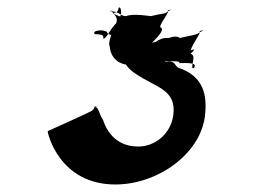

<svg xmlns="http://www.w3.org/2000/svg" viewBox="-20 -548 711 511"><path d="M254 -229C241 -249 244 -266 228 -263C228 -263 250 -270 231 -262C228 -257 234 -257 208 -245C208 -245 126 -207 107 -199C106 -195 137 -57 287 -57C399 -57 511 -137 525 -236C533 -296 521 -346 454 -368C443 -375 447 -389 418 -383C418 -383 437 -394 418 -386C428 -383 462 -388 457 -380C469 -380 509 -383 496 -368C496 -368 512 -374 493 -366C487 -373 504 -401 487 -405C487 -405 507 -422 488 -414C490 -430 520 -465 510 -465C510 -465 532 -471 513 -463C504 -455 494 -455 459 -447C459 -447 449 -455 430 -447C416 -447 412 -448 386 -432C386 -432 403 -442 384 -434C392 -442 423 -470 406 -476C408 -490 436 -521 425 -520C425 -520 446 -526 427 -518C419 -510 413 -513 381 -505C381 -505 334 -513 315 -505C301 -505 296 -519 272 -518C272 -518 294 -528 275 -520C281 -512 303 -498 282 -476C280 -462 266 -433 272 -425C272 -424 273 -375 329 -375C361 -383 377 -416 368 -451C370 -463 354 -472 349 -480C315 -504 282 -506 283 -514C291 -514 294 -517 296 -528C304 -531 307 -503 290 -487C273 -471 263 -444 255 -445C256 -454 253 -457 233 -457C222 -465 250 -472 265 -463C264 -453 294 -454 282 -454C275 -454 282 -457 283 -449C281 -438 284 -436 296 -436C306 -433 300 -423 304 -409C306 -388 315 -369 339 -353C395 -314 451 -311 441 -240C434 -192 393 -158 348 -158C292 -158 266 -194 254 -229Z"/></svg>

Font: Hussar Przerywany
Style: Obl
Weight: 400
Foundry: Cannot Into Space Fonts
Version: Version 0.982